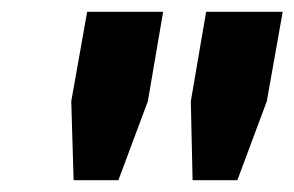

<svg xmlns="http://www.w3.org/2000/svg" viewBox="-20 -707 500 326"><path d="M105 -401 101 -535 128 -687H257L231 -535L181 -401ZM307 -401 304 -535 330 -687H460L433 -535L383 -401Z"/></svg>

Font: Archivo SemiExpanded SemiBold
Style: Italic
Weight: 600
Width: 6
Italic angle: -10°
Designer: Hector Gatti
Foundry: Omnibus-Type
Version: Version 2.001